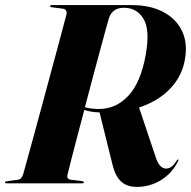

<svg xmlns="http://www.w3.org/2000/svg" viewBox="-36 -720 750 754"><path d="M664 -88.5Q640.5 -40 596.8 -13Q553 14 501 14Q464 14 441 -6Q418 -26 406.5 -70.5L355 -278.5Q336 -279 321.2 -281.8Q306.5 -284.5 295 -288Q279 -228 265 -174.8Q251 -121.5 241.5 -83.8Q232 -46 229 -33.5Q224.5 -16.5 243 -14L285.5 -9Q293.5 -7.5 293.5 -4Q293.5 0 286.5 0H-10.5Q-16.5 0 -16.5 -3.5Q-16.5 -7.5 -10 -8L33 -14Q42.5 -15 47.5 -21.2Q52.5 -27.5 55.5 -37.5Q59 -49.5 69.2 -86.8Q79.5 -124 94 -177Q108.5 -230 125 -291.2Q141.5 -352.5 158 -413.5Q174.5 -474.5 188.8 -527.2Q203 -580 212.5 -616.2Q222 -652.5 225 -663.5Q229 -683.5 209.5 -686L167.5 -691.5Q161 -692 161 -696Q161 -700 167 -700H481.5Q552 -700 602.2 -674.5Q652.5 -649 676.5 -603Q700.5 -557 691.5 -495.5Q682.5 -426 634.8 -374.5Q587 -323 510 -298L574 -107Q583 -79 593.5 -68.5Q604 -58 616 -58Q627 -58 637 -65Q647 -72 658 -89.5Q661 -94.5 663.5 -93.5Q666 -92.5 664 -88.5ZM391.5 -648Q388 -636 378.5 -601.5Q369 -567 355.8 -518Q342.5 -469 327.5 -412.5Q312.5 -356 297.5 -299Q312 -295 325.8 -293.5Q339.5 -292 352 -292Q419.5 -292 468 -343.8Q516.5 -395.5 536 -503.5Q554 -603 527.5 -646.2Q501 -689.5 451 -689.5Q405 -689.5 391.5 -648Z"/></svg>

Font: Fraunces 144pt
Style: Bold Italic
Weight: 700
Italic angle: -16°
Version: Version 1.000;[b76b70a41]